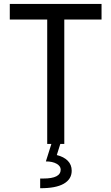

<svg xmlns="http://www.w3.org/2000/svg" viewBox="-20 -740 572 987"><path d="M222.7 -639.6H30.3V-719.7H502V-639.6H310.5V0H222.7ZM203.1 177.7Q292 177.7 292 131.8Q292 113.8 271 101.8Q250 89.8 215.8 89.8L244.1 0H290L272 57.1Q308.1 65.9 328.4 86.4Q348.6 106.9 348.6 137.7Q348.6 181.2 307.6 204.6Q266.6 228 186.5 227.5V177.7Z"/></svg>

Font: Reddit Sans Vanilla
Style: Regular
Weight: 400
Designer: Stephen Hutchings
Foundry: Reddit
Version: Version 1.013